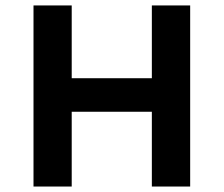

<svg xmlns="http://www.w3.org/2000/svg" viewBox="-20 -682 818 702"><path d="M102.5 0ZM535.2 -273.4H242.2V0H102.5V-662.1H242.2V-396H535.2V-662.1H675.3V0H535.2Z"/></svg>

Font: PT Astra Sans
Style: Bold
Weight: 700
Designer: A.Korolkova, I. Chaeva
Foundry: ParaType Ltd
Version: Version 1.001; ttfautohint (v1.6)